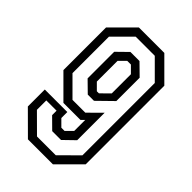

<svg xmlns="http://www.w3.org/2000/svg" viewBox="-213 -776 853 853"><g transform="rotate(45 213.0 -350.0)"><path d="M293 -700 396 -597V-103L293 0H136L32.5 -103V-209.5H174V-172L204.5 -141.5H224.5L255 -172V-241L240 -226H133L30 -329V-597L133 -700ZM272 -661H152L68 -577V-348L152 -264H232.5L293.5 -324.5V-152L242 -102H186.5L136 -152V-180H71.5V-121L155.5 -37.5H273.5L357.5 -121V-575.5ZM240.5 -596.5 293.5 -544.5V-398L222.5 -328.5H183.5L132 -379V-546L183.5 -596.5ZM224.5 -558.5H201.5L171 -528V-398L201.5 -367.5H214.5L255 -407.5V-528Z"/></g></svg>

Font: Tourney Condensed
Style: Regular
Weight: 400
Width: 3
Designer: Tyler Finck
Foundry: Etcetera Type Co
Version: Version 1.010; ttfautohint (v1.8.3)